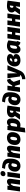

<svg xmlns="http://www.w3.org/2000/svg" viewBox="3512 -4382 1097 8162"><g transform="rotate(-90 4061.0 -300.5)"><path d="M427 -554C359 -554 290 -511 248 -446L247 -534H78L4 0H198L238 -278C273 -353 301 -393 325 -393C338 -393 347 -383 341 -341L293 0H487L542 -393C556 -495 510 -554 427 -554Z M749 -617C818 -617 872 -668 872 -736C872 -790 834 -829 775 -829C706 -829 652 -778 652 -710C652 -656 690 -617 749 -617ZM832 -534H638L564 0H758Z M1089 20C1307 20 1399 -161 1399 -422C1399 -629 1328 -749 1004 -763L964 -636C1151 -623 1210 -595 1211 -456V-453C1181 -480 1144 -500 1092 -500C927 -500 847 -348 847 -204C847 -65 952 20 1089 20ZM1101 -121C1066 -121 1045 -146 1045 -198C1045 -256 1062 -366 1135 -366C1162 -366 1182 -354 1200 -338C1195 -226 1174 -121 1101 -121Z M1833 -554C1765 -554 1696 -511 1654 -446L1653 -534H1484L1410 0H1604L1644 -278C1679 -353 1707 -393 1731 -393C1744 -393 1753 -383 1747 -341L1699 0H1893L1948 -393C1962 -495 1916 -554 1833 -554Z M2213 20C2447 20 2523 -165 2524 -323C2525 -465 2437 -554 2289 -554C2055 -554 1979 -370 1979 -211C1979 -66 2066 20 2213 20ZM2229 -122C2193 -122 2177 -144 2177 -201C2177 -270 2188 -412 2273 -412C2310 -412 2327 -390 2326 -333C2325 -264 2314 -122 2229 -122Z M2510 227 2704 207 2734 6C2749 12 2777 20 2827 20C3041 20 3110 -191 3110 -347C3110 -478 3057 -554 2944 -554C2900 -554 2843 -534 2790 -479L2789 -534H2616ZM2805 -121C2784 -121 2767 -126 2754 -131L2786 -360C2811 -396 2838 -412 2865 -412C2890 -412 2911 -400 2911 -338C2911 -249 2884 -121 2805 -121Z M3429 -554C3214 -554 3150 -440 3150 -350C3150 -293 3176 -251 3214 -219L3058 0H3277L3383 -175H3412L3387 0H3581L3654 -529C3589 -543 3509 -554 3429 -554ZM3427 -431C3434 -431 3442 -430 3448 -429L3427 -283H3400C3364 -283 3349 -305 3349 -344C3349 -393 3374 -431 3427 -431Z M3912 20C4130 20 4222 -161 4222 -422C4222 -629 4151 -749 3827 -763L3787 -636C3974 -623 4033 -595 4034 -456V-453C4004 -480 3967 -500 3915 -500C3750 -500 3670 -348 3670 -204C3670 -65 3775 20 3912 20ZM3924 -121C3889 -121 3868 -146 3868 -198C3868 -256 3885 -366 3958 -366C3985 -366 4005 -354 4023 -338C4018 -226 3997 -121 3924 -121Z M4751 -554C4652 -535 4616 -504 4576 -441L4506 -329H4473L4501 -534H4307L4233 0H4427L4457 -219H4491L4555 0H4752L4661 -268L4699 -329C4726 -372 4746 -397 4801 -413Z M5368 -534H5165L5029 -122L5018 -534H4816L4891 0H4959C4921 60 4875 83 4773 93L4777 228C4953 223 5075 148 5139 0Z M5643 -554C5436 -554 5317 -385 5317 -224C5317 -61 5421 20 5584 20C5713 20 5844 -36 5844 -164C5844 -237 5792 -268 5733 -282C5811 -315 5845 -358 5845 -421C5845 -507 5755 -554 5643 -554ZM5629 -431C5655 -431 5665 -416 5665 -397C5665 -357 5619 -331 5520 -320C5538 -382 5577 -431 5629 -431ZM5607 -248C5634 -229 5652 -207 5652 -177C5652 -130 5619 -111 5587 -111C5541 -111 5509 -137 5509 -217V-232C5545 -237 5577 -242 5607 -248Z M6190 -554C5954 -554 5871 -354 5871 -197C5871 -64 5932 20 6046 20C6122 20 6170 -19 6205 -72C6226 -15 6284 12 6346 16L6402 -110C6376 -121 6376 -138 6380 -172L6426 -491C6352 -535 6265 -554 6190 -554ZM6182 -418C6198 -418 6209 -416 6224 -412L6190 -182C6166 -141 6139 -122 6113 -122C6091 -122 6070 -132 6070 -198C6070 -292 6097 -418 6182 -418Z M6732 0H6926L7000 -534H6806L6780 -341H6680L6706 -534H6512L6438 0H6632L6660 -199H6760Z M7302 0H7496L7570 -534H7376L7350 -341H7250L7276 -534H7082L7008 0H7202L7230 -199H7330Z M7892 -554C7677 -554 7613 -440 7613 -350C7613 -293 7639 -251 7677 -219L7521 0H7740L7846 -175H7875L7850 0H8044L8117 -529C8052 -543 7972 -554 7892 -554ZM7890 -431C7897 -431 7905 -430 7911 -429L7890 -283H7863C7827 -283 7812 -305 7812 -344C7812 -393 7837 -431 7890 -431Z"/></g></svg>

Font: Fira Sans Heavy
Style: Italic
Weight: 900
Italic angle: -8°
Designer: bBox Type GmbH & Carrois Corporate GbR & Edenspiekermann AG
Foundry: bBox Type GmbH & Carrois Corporate GbR & Edenspiekermann AG
Version: Version 4.301;PS 004.301;hotconv 1.0.88;makeotf.lib2.5.64775